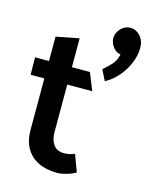

<svg xmlns="http://www.w3.org/2000/svg" viewBox="-113 -810 736 906"><g transform="rotate(15 255.0 -356.5)"><path d="M412 -732Q393 -732 378 -722Q363 -712 354 -696.5Q345 -681 345 -664Q345 -649 353 -633.5Q361 -618 373.5 -608.5Q386 -599 398 -599Q392 -569 375 -549.5Q358 -530 333 -509L359 -457Q394 -476 421.5 -508Q449 -540 464.5 -578Q480 -616 480 -652Q480 -687 459.5 -709.5Q439 -732 412 -732ZM280 -481H192V-622L80 -600V-481H12L13 -396H80V-145Q80 -92 101 -55.5Q122 -19 161 0Q200 19 253 19Q268 19 285.5 15Q303 11 318.5 5Q334 -1 343 -7L312 -90Q300 -85 287 -82Q274 -79 261 -79Q226 -79 209 -102.5Q192 -126 192 -163V-396H314Z"/></g></svg>

Font: Catamaran SemiBold
Style: Regular
Weight: 600
Designer: Pria Ravichandran
Version: Version 2.000